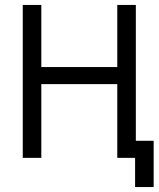

<svg xmlns="http://www.w3.org/2000/svg" viewBox="-20 -638 641 776"><path d="M526 118V0H494V-69H601V118ZM454 0V-618H529V0ZM72 0V-618H147V0ZM101 -298V-367H500V-298Z"/></svg>

Font: Victor Mono
Style: Regular
Weight: 400
Monospace: yes
Designer: Rune Bjørnerås
Version: Version 1.561;gftools[0.9.30]